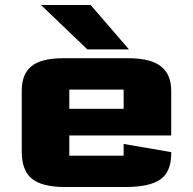

<svg xmlns="http://www.w3.org/2000/svg" viewBox="-20 -744 773 769"><path d="M67.1 -137V-381.5Q67.1 -447.1 106.2 -478.9Q145.4 -510.8 232.9 -510.8H494.6Q582.3 -510.8 624 -478.8Q665.7 -446.8 665.7 -380.5V-201.5H257.6V-120.6Q257.6 -120.6 257.6 -120.6Q257.6 -120.6 257.6 -120.6H475.2Q475.2 -120.6 475.2 -120.6Q475.2 -120.6 475.2 -120.6V-167.4L665.7 -134.8V-128.9Q665.7 -56.2 622.6 -25.6Q579.5 5 482.6 5H240.2Q148.8 5 107.9 -28Q67.1 -61 67.1 -137ZM257.6 -308.3H475.2V-385.2Q475.2 -385.2 475.2 -385.2Q475.2 -385.2 475.2 -385.2H257.6Q257.6 -385.2 257.6 -385.2Q257.6 -385.2 257.6 -385.2ZM496.6 -546.1H329.9L144.2 -724H343Z"/></svg>

Font: Science Gothic
Style: Regular
Weight: 400
Designer: Thomas Phinney, Vassil Kateliev, Brandon Buerkle
Foundry: Font Detective LLC
Version: Version 1.018